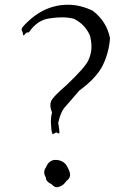

<svg xmlns="http://www.w3.org/2000/svg" viewBox="-20 -774 534 808"><path d="M220 14Q225 14 236.5 9Q248 4 260 -13Q275 -23 275 -39Q275 -51 262 -74.5Q249 -98 218 -101H213Q186 -101 173 -69Q166 -60 166 -49Q166 -39 173 -27V-26Q173 -10 198 2Q208 14 220 14ZM203 -208H201Q201 -209 217 -217Q226 -212 228 -212H229L228 -214L229 -213Q230 -213 230 -218Q230 -228 225 -257Q235 -302 251 -320.5Q267 -339 314 -393Q387 -447 412.5 -499Q438 -551 443 -613Q429 -684 370 -729Q318 -754 266 -754Q158 -754 75 -660Q71 -654 71 -649Q71 -646 73.5 -642Q76 -638 77 -629Q77 -625 79 -625Q81 -625 86.5 -631.5Q92 -638 98 -638L101 -637Q137 -691 191 -697Q217 -701 240 -701Q268 -701 291 -695Q339 -671 359 -623Q365 -598 365 -576Q365 -550 352 -520.5Q339 -491 259 -415Q202 -366 195 -348Q192 -340 192 -331Q192 -318 199 -301Q194 -282 194 -261Q194 -252 196 -232Q198 -212 203 -208Z"/></svg>

Font: Xiaobo Songti 小帛宋体
Style: Regular
Weight: 400
Version: Version 1.501;March 17, 2024;FontCreator 14.0.0.2814 64-bit